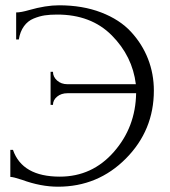

<svg xmlns="http://www.w3.org/2000/svg" viewBox="-20 -690 641 725"><path d="M203 -670Q292 -670 362 -643Q432 -616 474.5 -570Q517 -524 539 -467.5Q561 -411 561 -348Q561 -198 455.5 -91.5Q350 15 199 15Q134 15 63 -11Q30 -22 19 -22V-124H29Q64 -23 206 -23Q328 -23 410 -116.5Q492 -210 494 -338H235Q211 -338 195.5 -325Q180 -312 180 -294H171V-419H180Q180 -400 195.5 -386Q211 -372 235 -372H493Q480 -478 402 -556.5Q324 -635 196 -635Q169 -635 149 -632Q129 -629 107 -620Q85 -611 70.5 -591Q56 -571 51 -541H41V-643Q59 -643 90 -652Q153 -670 203 -670Z"/></svg>

Font: Forum
Style: Regular
Weight: 400
Designer: Denis Masharov
Foundry: Denis Masharov
Version: Version 1.000